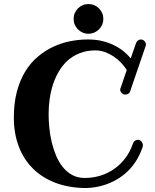

<svg xmlns="http://www.w3.org/2000/svg" viewBox="-20 -927 780 968"><path d="M636.2 -466.8Q633.8 -458.5 627 -454.3Q620.1 -450.2 611.8 -450.2Q600.6 -450.2 593.3 -458.5Q585.9 -466.8 585.9 -475.1Q585.9 -479 587.9 -482.9L619.1 -574.2Q606.9 -593.8 589.6 -611.6Q572.3 -629.4 551.8 -643.1Q531.2 -656.7 508.3 -664.8Q485.4 -672.9 461.9 -672.9Q417.5 -672.9 382.6 -659.2Q347.7 -645.5 321.5 -622.1Q295.4 -598.6 276.9 -567.1Q258.3 -535.6 246.8 -500Q235.4 -464.4 230.2 -426.5Q225.1 -388.7 225.1 -352.1Q225.1 -320.3 228.5 -284.4Q231.9 -248.5 240.2 -212.6Q248.5 -176.8 262.2 -143.8Q275.9 -110.8 296.1 -85.4Q316.4 -60.1 343.8 -44.9Q371.1 -29.8 407.2 -29.8Q449.7 -29.8 488 -42Q526.4 -54.2 557.9 -76.9Q589.4 -99.6 613 -131.3Q636.7 -163.1 649.9 -202.1Q652.3 -210.9 659.2 -216.6Q666 -222.2 674.8 -222.2Q685.5 -222.2 692.9 -213.9Q700.2 -205.6 700.2 -195.8V-189.9Q699.7 -189 697 -180.2Q694.3 -171.4 688.2 -157.5Q682.1 -143.6 672.1 -125.7Q662.1 -107.9 647 -88.9Q624.5 -61 596.7 -40.5Q568.8 -20 537.8 -6.3Q506.8 7.3 473.6 14.2Q440.4 21 407.2 21Q323.7 19.5 257.6 -6.1Q191.4 -31.7 145.3 -77.9Q99.1 -124 74.5 -189Q49.8 -253.9 49.8 -334Q49.8 -408.2 65.4 -466.3Q81.1 -524.4 108.2 -568.1Q135.3 -611.8 171.9 -642.3Q208.5 -672.9 249.8 -691.9Q291 -710.9 335.4 -719.5Q379.9 -728 422.9 -728Q465.8 -728 500 -719Q534.2 -710 561 -695.8Q587.9 -681.6 607.2 -664.8Q626.5 -647.9 639.2 -632.8L666 -710Q668.9 -718.3 675.8 -723.1Q682.6 -728 689.9 -728Q700.7 -728 708.3 -720Q715.8 -711.9 715.8 -702.1Q715.8 -697.8 713.9 -693.8ZM501 -832Q501 -816.4 495.1 -802.7Q489.3 -789.1 479 -778.8Q468.8 -768.6 455.1 -762.7Q441.4 -756.8 426.3 -756.8Q410.6 -756.8 397 -762.7Q383.3 -768.6 373 -778.8Q362.8 -789.1 356.9 -802.7Q351.1 -816.4 351.1 -832Q351.1 -847.2 356.9 -860.8Q362.8 -874.5 373 -884.8Q383.3 -895 397 -900.9Q410.6 -906.7 426.3 -906.7Q441.4 -906.7 455.1 -900.9Q468.8 -895 479 -884.8Q489.3 -874.5 495.1 -860.8Q501 -847.2 501 -832Z"/></svg>

Font: Ribeye
Style: Regular
Weight: 400
Designer: Astigmatic (AOETI)
Foundry: Astigmatic (AOETI)
Version: Version 1.000